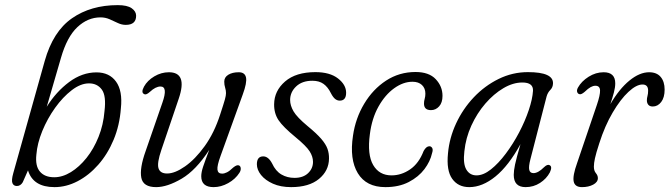

<svg xmlns="http://www.w3.org/2000/svg" viewBox="-20 -740 2678 768"><path d="M224 -509 167 -313Q204.5 -373 256.5 -411.8Q308.5 -450.5 366 -450.5Q417.5 -450.5 444.2 -413.5Q471 -376.5 463.5 -306.5Q458.5 -238.5 434.5 -181Q410.5 -123.5 373 -81Q335.5 -38.5 290.2 -15Q245 8.5 198 8.5Q112.5 8.5 92 -58.5L71 -11Q62 4 47.5 4Q34.5 4 29.8 -7.2Q25 -18.5 33 -47L159 -496.5Q192 -614 267.8 -666.8Q343.5 -719.5 451 -719.5Q489 -719.5 506.8 -707Q524.5 -694.5 524.5 -677Q524.5 -640.5 483 -640.5Q467 -640.5 451.2 -648Q435.5 -655.5 418.5 -663Q401.5 -670.5 382 -670.5Q331 -670.5 289.5 -631.5Q248 -592.5 224 -509ZM336 -406.5Q302.5 -406.5 267 -379.2Q231.5 -352 200.5 -308.8Q169.5 -265.5 149.2 -216Q129 -166.5 125.5 -121.5Q120.5 -76 139.8 -53.5Q159 -31 197 -31Q230 -31 263.5 -51.5Q297 -72 326 -108.2Q355 -144.5 374.2 -192.5Q393.5 -240.5 398 -295.5Q405.5 -357 387.2 -381.8Q369 -406.5 336 -406.5Z M936.5 -78Q942.5 -75 943 -66.2Q943.5 -57.5 937.5 -48.5Q921.5 -23.5 892.8 -7.5Q864 8.5 834.5 8.5Q785 8.5 785 -35Q785 -51 792.5 -73.5Q800 -96 817 -140.5Q764 -59 706.5 -25.2Q649 8.5 604.5 8.5Q552.5 8.5 545.2 -29.2Q538 -67 562.5 -135.5L629.5 -329Q652.5 -394 622 -394Q602.5 -394 579.5 -372.5Q564.5 -359 557 -363.5Q543 -369.5 556 -393.5Q569.5 -418 597.2 -434.5Q625 -451 655.5 -451Q731 -451 695 -345.5L625.5 -140.5Q607.5 -88 614 -67Q620.5 -46 648.5 -46Q679.5 -46 720.2 -74.5Q761 -103 799 -155.8Q837 -208.5 860.5 -281.5Q875 -325.5 879.5 -341.8Q884 -358 884 -367.5Q884 -378.5 880.5 -389.5Q877 -400.5 877 -413.5Q877 -431 893.2 -441Q909.5 -451 935 -451Q959.5 -451 964 -430.2Q968.5 -409.5 951 -362L862.5 -117Q848 -77.5 849.8 -61.5Q851.5 -45.5 868.5 -45.5Q877.5 -45.5 888 -50.8Q898.5 -56 913 -70Q928.5 -82.5 936.5 -78Z M1158 -28.5Q1192.5 -28.5 1212.2 -47.2Q1232 -66 1232 -92.5Q1232 -113.5 1218.5 -134.8Q1205 -156 1162.5 -191Q1112.5 -232 1094.2 -259.2Q1076 -286.5 1076.5 -323Q1077 -376.5 1120.2 -414Q1163.5 -451.5 1241.5 -451.5Q1299.5 -451.5 1332 -426.2Q1364.5 -401 1364.5 -369Q1364.5 -337.5 1339 -337.5Q1329 -337.5 1320.5 -344.2Q1312 -351 1303.5 -367.5Q1291.5 -392 1274 -404.5Q1256.5 -417 1229.5 -417Q1188.5 -417 1164.5 -394.2Q1140.5 -371.5 1140.5 -340Q1140.5 -318 1154.2 -294.5Q1168 -271 1210 -236Q1246 -206.5 1264.8 -184.8Q1283.5 -163 1290 -144.5Q1296.5 -126 1296 -105.5Q1295.5 -57 1255.8 -24.2Q1216 8.5 1144.5 8.5Q1102.5 8.5 1071.8 -5.2Q1041 -19 1024.2 -40Q1007.5 -61 1007.5 -83Q1007.5 -114.5 1033 -114.5Q1053.5 -114.5 1068.5 -86Q1082.5 -55.5 1105.8 -42Q1129 -28.5 1158 -28.5Z M1630 -413Q1593 -413 1556.8 -387Q1520.5 -361 1494 -313.8Q1467.5 -266.5 1459.5 -203.5Q1448.5 -121 1472.8 -79.8Q1497 -38.5 1546 -38.5Q1585.5 -38.5 1620.5 -62.5Q1655.5 -86.5 1674.5 -136Q1685 -155 1697.5 -155Q1704.5 -155 1708.8 -148Q1713 -141 1708 -126.5Q1701 -94.5 1677.8 -63.5Q1654.5 -32.5 1615.2 -12Q1576 8.5 1521.5 8.5Q1445 8.5 1411.2 -47.2Q1377.5 -103 1392 -197.5Q1402 -267 1436.8 -325Q1471.5 -383 1524.2 -417.5Q1577 -452 1642 -452Q1696 -452 1723 -423.2Q1750 -394.5 1750 -356.5Q1750 -329.5 1736.5 -314.5Q1723 -299.5 1704 -299.5Q1675.5 -299.5 1676 -326.5Q1676 -335.5 1678.8 -345Q1681.5 -354.5 1681.5 -365.5Q1681.5 -387 1667.8 -400Q1654 -413 1630 -413Z M2101.5 -102.5Q2094 -73.5 2097 -60.5Q2100 -47.5 2114 -47.5Q2132.5 -47.5 2156 -71Q2169.5 -84 2178 -79.5Q2190.5 -74 2179.5 -50.5Q2166 -25 2140 -8.2Q2114 8.5 2082.5 8.5Q2035 8.5 2035 -40.5Q2035 -57 2040.2 -82Q2045.5 -107 2062 -163.5Q2014.5 -77 1962 -34.2Q1909.5 8.5 1857 8.5Q1812.5 8.5 1788.8 -24.8Q1765 -58 1772 -127Q1777.5 -188.5 1804.5 -246.5Q1831.5 -304.5 1875.2 -350.8Q1919 -397 1974.5 -424.2Q2030 -451.5 2091.5 -451.5Q2194 -451.5 2192 -406Q2191.5 -390.5 2181.2 -380.2Q2171 -370 2166.5 -354.5ZM1837.5 -135Q1831.5 -85.5 1845.2 -62Q1859 -38.5 1886 -38.5Q1913.5 -38.5 1943.8 -62.5Q1974 -86.5 2003.2 -125.5Q2032.5 -164.5 2056.5 -210.2Q2080.5 -256 2095.2 -300Q2110 -344 2112 -377Q2113.5 -410 2069.5 -410Q2032 -410 1993.5 -387.2Q1955 -364.5 1921.5 -325.8Q1888 -287 1865.5 -237.8Q1843 -188.5 1837.5 -135Z M2297 -363.5Q2290.5 -365.5 2288.5 -372.8Q2286.5 -380 2292 -390Q2306 -415 2334.5 -433Q2363 -451 2394.5 -451Q2441 -451 2441 -406.5Q2441 -390.5 2435.5 -369.8Q2430 -349 2421.5 -323.5Q2457 -384.5 2497.8 -417.8Q2538.5 -451 2576.5 -451Q2607 -451 2622.8 -432.2Q2638.5 -413.5 2638.5 -381.5Q2638.5 -350 2624.8 -332Q2611 -314 2591 -314Q2579 -314 2573.2 -321Q2567.5 -328 2567.5 -338.5Q2567.5 -347.5 2570 -356.2Q2572.5 -365 2572.5 -377.5Q2572.5 -402 2550 -402Q2525.5 -402 2493.8 -372.5Q2462 -343 2430.8 -290Q2399.5 -237 2377 -166.5Q2364 -126.5 2359.8 -106.8Q2355.5 -87 2355.5 -73.5Q2355.5 -57 2363.5 -47.5Q2371.5 -38 2371.5 -27.5Q2371.5 -11.5 2352.8 -1.5Q2334 8.5 2308 8.5Q2279.5 8.5 2274.8 -14Q2270 -36.5 2288.5 -88L2367.5 -320.5Q2381 -360 2380.2 -378.5Q2379.5 -397 2361.5 -397Q2352.5 -397 2342.5 -391.5Q2332.5 -386 2318.5 -372.5Q2304.5 -360.5 2297 -363.5Z"/></svg>

Font: Fraunces 72pt SuperSoft Light
Style: Italic
Weight: 300
Italic angle: -16°
Version: Version 1.000;[b76b70a41]